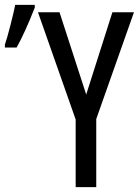

<svg xmlns="http://www.w3.org/2000/svg" viewBox="-22 -764 567 784"><path d="M437 -714H525L371 -278V0H287V-276L133 -714H221L330 -378ZM-2 -582Q6 -604 21 -662.5Q36 -721 40 -744H120V-733Q80 -631 46 -570H-2Z"/></svg>

Font: Noto Sans UI Cond
Style: Regular
Weight: 400
Width: 3
Designer: Monotype Design Team
Foundry: Monotype Imaging Inc.
Version: Version 1.001